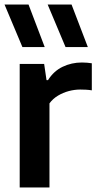

<svg xmlns="http://www.w3.org/2000/svg" viewBox="-22 -828 432 848"><path d="M65 0V-545.5H173L183.5 -474H190Q215 -514 254.5 -533Q294 -552 340 -552Q352 -552 363.2 -551Q374.5 -550 383.5 -548.5V-429Q371.5 -431 358.2 -431.8Q345 -432.5 332 -432.5Q307.5 -432.5 282 -425.8Q256.5 -419 234 -405.5Q211.5 -392 196.5 -371.5V0ZM267.5 -620 188.5 -808H294L366 -620ZM77 -620 -2 -808H104L175.5 -620Z"/></svg>

Font: Encode Sans Condensed Thin SemiBold
Style: Regular
Weight: 600
Version: Version 3.002